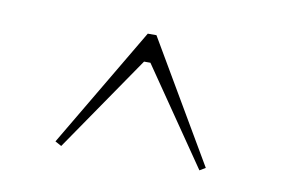

<svg xmlns="http://www.w3.org/2000/svg" viewBox="-39 -765 480 327"><g transform="rotate(10 201.5 -601.0)"><path d="M331 -500 321 -494 207 -660H196L82 -494L71 -500L194 -708H209Z"/></g></svg>

Font: Kalnia
Style: Regular
Weight: 400
Designer: Frida Medrano
Foundry: Frida Medrano
Version: Version 1.105